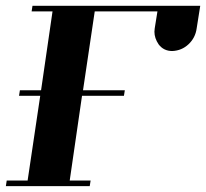

<svg xmlns="http://www.w3.org/2000/svg" viewBox="-20 -635 703 655"><path d="M0 0 2.9 -19H74.2L117.2 -308.1H44.9L47.9 -327.1H120.1L159.2 -596.2H87.9L90.8 -615.2H663.1L650.9 -538.1Q646.5 -505.9 623 -483.9Q600.1 -462.4 567.9 -460.9Q538.1 -460.9 521 -483.9Q506.8 -504.9 506.8 -526.9Q506.8 -528.3 507.3 -532.2Q507.8 -536.1 507.8 -538.1L517.1 -596.2H303.2L263.2 -327.1H405.8L402.8 -308.1H259.8L217.8 -19H289.1L286.1 0Z"/></svg>

Font: Hjet
Style: Italic
Weight: 400
Designer: T. Christopher White
Version: Version 1.2